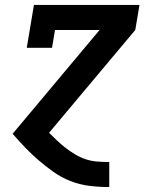

<svg xmlns="http://www.w3.org/2000/svg" viewBox="-20 -540 640 775"><path d="M420 215Q379 215 339.5 210Q300 205 263.5 190.5Q227 176 196 154Q165 132 136.5 107.5Q108 83 82 56Q56 29 31 0L382 -419H202L190 -347H88L117 -520H543L526 -419L178 -4Q194 12 210.5 27.5Q227 43 245 57Q263 71 283 83Q303 95 325 102.5Q347 110 371.5 112Q396 114 420 114H421V215Z"/></svg>

Font: Iosevka Etoile Oblique
Style: Bold
Weight: 700
Italic angle: -9°
Designer: Belleve Invis
Foundry: Belleve Invis
Version: Version 15.5.2; ttfautohint (v1.8.4)